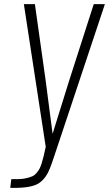

<svg xmlns="http://www.w3.org/2000/svg" viewBox="-20 -830 535 943"><path d="M30.3 92.8 35.6 49.8Q61 50.3 79.3 49.3Q97.7 48.3 113.3 44.2Q128.9 40 139.2 35.6Q149.4 31.2 158.7 20.5Q168 9.8 173.3 0.2Q178.7 -9.3 184.8 -28.6Q190.9 -47.9 194.6 -64Q198.2 -80.1 204.6 -108.9L97.2 -809.6H151.4L204.1 -435.5L238.3 -172.9L320.8 -437.5L440.4 -809.6H495.1L260.3 -104.5Q230.5 -11.7 216.8 15.6Q194.3 60.1 158.2 76.7Q118.2 94.7 30.3 92.8Z"/></svg>

Font: Oswald
Style: Extra-Light
Weight: 200
Designer: Vernon Adams
Foundry: Vernon Adams
Version: 3.0; ttfautohint (v0.94.23-7a4d-dirty) -l 8 -r 50 -G 200 -x 